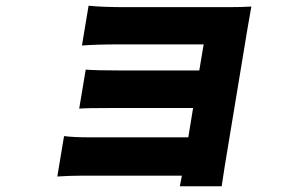

<svg xmlns="http://www.w3.org/2000/svg" viewBox="-20 -569 996 670"><path d="M180 46.9 203.5 -94.1Q236.9 -89.8 288 -89.8H637.1L653.8 -192.1H371.8Q281.6 -192.1 256.4 -190L279.1 -326Q316.1 -323.2 393.5 -323.2H675.4L690.7 -414.1H396.7Q316.1 -414.1 266 -410.2L289.1 -549Q338.8 -544 418 -544H775.2Q823.2 -544 857.2 -546.2Q855.1 -536.9 844.1 -471.9L764.6 8.9Q763.1 17.4 758.9 45.8Q754.6 74.2 753.6 81H607.6Q608.3 77.1 610.8 64.3Q613.3 51.5 614.7 44H264.6Q225.5 44 180 46.9Z"/></svg>

Font: Karasuma Gothic
Style: Italic
Weight: 900
Italic angle: -9.39999°
Designer: Rasmus Andersson / Ryoko Nishizuka
Foundry: Genbu
Version: Version 1.00